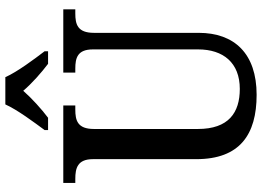

<svg xmlns="http://www.w3.org/2000/svg" viewBox="-151 -820 981 719"><g transform="rotate(-90 339.5 -460.5)"><path d="M212 -784V-771H258C290 -795 331 -832 359 -864C386 -832 428 -795 460 -771H507V-784C478 -822 430 -886 410 -931H308C288 -886 240 -822 212 -784ZM344 10C498 10 576 -73 576 -207V-599C576 -661 608 -669 649 -669H664V-714H427V-669H442C482 -669 514 -661 514 -603V-209C514 -115 464 -53 366 -53C277 -53 216 -95 216 -210V-599C216 -661 248 -669 289 -669H304V-714H14V-669H29C69 -669 103 -661 103 -603V-216C103 -53 195 10 344 10Z"/></g></svg>

Font: Noto Serif Bengali SemiCondensed
Style: Regular
Weight: 400
Width: 4
Designer: Juan Bruce, Universal Thirst, Indian Type Foundry and the Monotype Design Team.
Foundry: Monotype Imaging Inc.
Version: Version 2.003